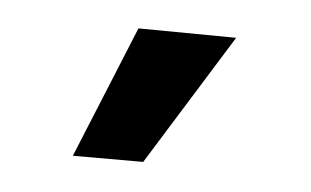

<svg xmlns="http://www.w3.org/2000/svg" viewBox="-28 -741 361 223"><g transform="rotate(5 152.5 -629.0)"><path d="M63 -552 126 -706 240 -705 145 -552Z"/></g></svg>

Font: Gemunu Libre
Style: Bold
Weight: 700
Designer: Puspanada Ekanayake, Sola Matas, Pathum Egodawatta, Kosala Senevirathne
Foundry: mooniak
Version: Version 1.100